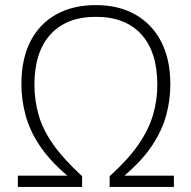

<svg xmlns="http://www.w3.org/2000/svg" viewBox="-20 -733 751 753"><path d="M50 0V-44H243V-45Q174 -104 135 -163Q96 -222 80 -282Q64 -342 64 -404Q64 -501 99 -570Q134 -639 199.5 -676Q265 -713 356 -713Q446 -713 511.5 -675.5Q577 -638 612.5 -569Q648 -500 648 -403Q648 -341 632 -281.5Q616 -222 577 -163Q538 -104 469 -45V-44H662V0H410V-42Q482 -107 522.5 -165.5Q563 -224 580 -282Q597 -340 597 -400Q597 -529 534.5 -598Q472 -667 356 -667Q241 -667 178 -598Q115 -529 115 -400Q115 -340 131.5 -282Q148 -224 189.5 -165.5Q231 -107 302 -42V0Z"/></svg>

Font: Nunito Sans 7pt SemiCondensed ExtraLight
Style: Regular
Weight: 250
Width: 4
Designer: Vernon Adams
Foundry: Vernon Adams
Version: Version 3.101;gftools[0.9.27]